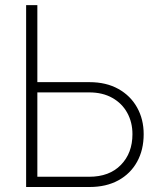

<svg xmlns="http://www.w3.org/2000/svg" viewBox="-20 -748 634 768"><path d="M115.2 -419.4H337.9Q404.8 -419.4 453.4 -392.3Q502 -365.2 528.3 -318.1Q554.7 -271 554.7 -211.4Q554.7 -148.4 528.3 -100.8Q502 -53.2 453.4 -26.6Q404.8 0 337.9 0H84.5V-727.5H129.4V-41H336.9Q417.5 -41 463.6 -88.4Q509.8 -135.7 509.8 -211.4Q509.8 -258.8 489 -296.6Q468.3 -334.5 429.4 -356.4Q390.6 -378.4 336.9 -378.4H115.2Z"/></svg>

Font: Inter 28pt ExtraLight
Style: Regular
Weight: 250
Designer: Rasmus Andersson
Foundry: rsms
Version: Version 4.001;git-66647c0bb